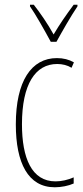

<svg xmlns="http://www.w3.org/2000/svg" viewBox="-20 -783 353 813"><path d="M195 -606H219C245 -653 279 -713 308 -756V-763H292C258 -717 233 -681 207 -637C183 -681 149 -730 123 -763H107V-756C129 -725 168 -656 195 -606ZM212 10C239 10 270 4 292 -6V-32C267 -21 240 -15 215 -15C114 -15 73 -114 73 -257C73 -427 130 -512 222 -512C244 -512 265 -507 283 -496L293 -519C272 -531 248 -537 221 -537C113 -537 47 -440 47 -256C47 -93 99 10 212 10Z"/></svg>

Font: Noto Sans Kannada ExtraCondensed Thin
Style: Regular
Weight: 100
Width: 2
Designer: Jelle Bosma - Monotype Design Team
Foundry: Monotype Imaging Inc.
Version: Version 2.005